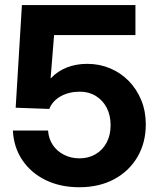

<svg xmlns="http://www.w3.org/2000/svg" viewBox="-20 -748 645 778"><path d="M301.3 10.7Q224.6 10.7 165 -18.3Q105.5 -47.4 70.6 -99.1Q35.6 -150.9 32.2 -219.2H174.8Q176.8 -186.5 193.6 -161.1Q210.4 -135.7 238.8 -121.1Q267.1 -106.4 302.2 -106.4Q339.4 -106.4 367.9 -123.5Q396.5 -140.6 412.4 -170.9Q428.2 -201.2 428.2 -240.7Q428.2 -280.8 412.4 -311.3Q396.5 -341.8 368.4 -359.1Q340.3 -376.5 303.7 -376.5Q259.3 -376.5 226.1 -357.9Q192.9 -339.4 179.7 -306.6L43.5 -311.5L68.8 -727.5H528.8V-606H199.2L185.1 -431.2H186.5Q212.9 -459.5 250.5 -474.4Q288.1 -489.3 333.5 -489.3Q382.8 -489.3 426 -471.2Q469.2 -453.1 501.7 -419.9Q534.2 -386.7 552.5 -341.8Q570.8 -296.9 570.8 -244.1Q570.8 -169.9 537.1 -112.3Q503.4 -54.7 442.9 -22Q382.3 10.7 301.3 10.7Z"/></svg>

Font: Inter 28pt
Style: Bold
Weight: 700
Designer: Rasmus Andersson
Foundry: rsms
Version: Version 4.001;git-66647c0bb